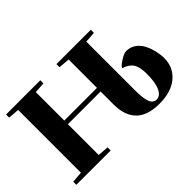

<svg xmlns="http://www.w3.org/2000/svg" viewBox="-111 -967 1281 1281"><g transform="rotate(-45 529.0 -326.5)"><path d="M17.6 0V-29.3L96.2 -35.2V-627.4L17.6 -633.8V-663.1H340.8V-633.8L263.7 -628.4V-359.9H572.3V-627.4L493.2 -633.8V-663.1H817.4V-633.8L740.2 -628.4V-181.2Q740.2 -162.6 740.5 -151.1Q740.7 -139.6 741.9 -121.1Q743.2 -102.5 745.1 -90.6Q747.1 -78.6 751.5 -64.5Q755.9 -50.3 761.7 -42.2Q767.6 -34.2 776.9 -28.6Q786.1 -22.9 797.9 -22.9Q834 -22.9 854 -66.2Q874 -109.4 874 -189.5Q874 -254.4 854 -286.4Q834 -318.4 784.2 -333.5Q787.6 -348.1 825.2 -372.1Q862.8 -396 883.3 -396Q921.4 -396 951.2 -375Q981 -354 997.3 -320.8Q1013.7 -287.6 1022 -252Q1030.3 -216.3 1030.3 -182.1Q1030.3 -96.7 967.5 -43.2Q904.8 10.3 792 10.3Q732.9 10.3 689.7 -5.4Q646.5 -21 621.1 -50Q595.7 -79.1 584 -116.7Q572.3 -154.3 572.3 -202.1V-325.7H263.7V-35.2L341.8 -29.3V0Z"/></g></svg>

Font: Elstob Grade
Style: Regular
Weight: 400
Designer: Peter S. Baker
Version: Version 1.015